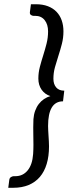

<svg xmlns="http://www.w3.org/2000/svg" viewBox="-20 -742 354 897"><path d="M204.6 -153.3Q204.6 -143.6 205.3 -131.3Q206.1 -119.1 206.8 -106.2Q207.5 -93.3 208.3 -80.8Q209 -68.4 209 -58.1Q209 -12.2 198.2 23.7Q187.5 59.6 166.3 84.5Q145 109.4 113.8 122.3Q82.5 135.3 42 135.3H18.6L23.4 98.6Q24.4 89.4 31.5 85.2Q38.6 81.1 43.9 81.1H51.8Q86.9 81.1 109.1 54.2Q131.3 27.3 134.8 -22.5Q136.2 -44.4 136.2 -65.4Q136.2 -86.4 135.7 -106.7Q135.3 -127 135.3 -146.5Q135.3 -166 136.2 -185.1Q137.7 -206.5 144.3 -224.6Q150.9 -242.7 161.4 -256.3Q171.9 -270 185.8 -279.3Q199.7 -288.6 215.3 -293Q189.5 -301.3 174.3 -323Q159.2 -344.7 159.2 -375Q159.2 -402.8 166.3 -429.7Q173.3 -456.5 181.9 -483.4Q190.4 -510.3 197.5 -538.1Q204.6 -565.9 204.6 -595.2Q204.6 -627.9 188.7 -647.9Q172.9 -668 144 -668H136.2Q130.9 -668 124.8 -671.9Q118.7 -675.8 119.6 -685.1L124.5 -722.2H147.5Q179.7 -722.2 203.9 -712.9Q228 -703.6 244.1 -686.8Q260.3 -669.9 268.3 -646.7Q276.4 -623.5 276.4 -595.7Q276.4 -564.9 269 -536.6Q261.7 -508.3 252.9 -481.4Q244.1 -454.6 236.8 -428.2Q229.5 -401.9 229.5 -374Q229.5 -349.1 242.4 -333.7Q255.4 -318.4 280.3 -318.4L274.4 -268.6Q204.6 -268.6 204.6 -153.3Z"/></svg>

Font: Carlito
Style: Italic
Weight: 400
Italic angle: -7°
Designer: Lukasz Dziedzic
Foundry: tyPoland Lukasz Dziedzic
Version: Version 1.104